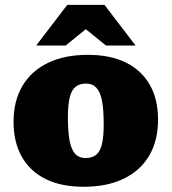

<svg xmlns="http://www.w3.org/2000/svg" viewBox="-20 -736 690 772"><path d="M324 -100.5Q350 -100.5 366.2 -113.2Q382.5 -126 389.8 -155.8Q397 -185.5 397 -236.5Q397 -295.5 390 -331.2Q383 -367 367.2 -383.5Q351.5 -400 326 -400Q300 -400 284 -387.2Q268 -374.5 260.5 -344.8Q253 -315 253 -264Q253 -205.5 260 -169.5Q267 -133.5 282.5 -117Q298 -100.5 324 -100.5ZM316 15Q226.5 15 163.8 -16Q101 -47 67.8 -105.5Q34.5 -164 34.5 -246Q34.5 -330 70.2 -390.5Q106 -451 172.8 -483.2Q239.5 -515.5 333.5 -515.5Q423.5 -515.5 486.2 -484.5Q549 -453.5 582.2 -395.2Q615.5 -337 615.5 -255Q615.5 -170.5 579.8 -110Q544 -49.5 477 -17.2Q410 15 316 15ZM125.5 -553 250.5 -716.5H400L525 -553H406L300.5 -638.5H349.5L244 -553Z"/></svg>

Font: Newsreader 9pt ExtraBold
Style: Regular
Weight: 800
Designer: Hugues Gentile
Foundry: Production Type
Version: Version 1.003